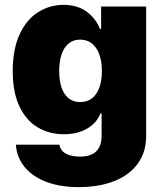

<svg xmlns="http://www.w3.org/2000/svg" viewBox="-20 -557 668 787"><path d="M44.9 36.1H223.6Q228 61 250.2 73Q272.5 85 307.6 85Q396.5 85 396.5 -1V-91.8H391.6Q376 -52.2 336.4 -29.5Q296.9 -6.8 242.2 -6.8Q182.6 -6.8 135.3 -34.4Q87.9 -62 60.1 -119.9Q32.2 -177.7 32.2 -265.6Q32.2 -356.4 61 -417.5Q89.8 -478.5 137.2 -507.8Q184.6 -537.1 240.2 -537.1Q296.9 -537.1 335 -509.3Q373 -481.4 389.6 -438.5H394.5V-530.3H579.1V0Q579.1 66.4 544.9 113.5Q510.7 160.6 448.5 185.3Q386.2 210 302.7 210Q225.6 210 168.7 188Q111.8 166 80.3 126.7Q48.8 87.4 44.9 36.1ZM397.5 -265.6Q397.5 -325.7 373.8 -360.1Q350.1 -394.5 308.6 -394.5Q267.6 -394.5 245.1 -360.4Q222.7 -326.2 222.7 -265.6Q222.7 -205.1 245.1 -171.9Q267.6 -138.7 308.6 -138.7Q350.6 -138.7 374 -172.1Q397.5 -205.6 397.5 -265.6Z"/></svg>

Font: Pretendard GOV Black
Style: Regular
Weight: 900
Designer: Base glyphs from Inter by Rasmus Andersson; Hangeul glyphs from Noto Sans CJK(Source Han Sans) by Jang Soo-young and Kan
Foundry: Kil Hyung-jin
Version: Version 1.309